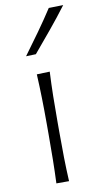

<svg xmlns="http://www.w3.org/2000/svg" viewBox="-91 -841 452 881"><g transform="rotate(-10 135.5 -400.0)"><path d="M97.7 0Q100.1 -57.1 100.8 -110.1Q101.6 -163.1 101.6 -226.1V-277.3Q101.6 -342.3 100.3 -396.7Q99.1 -451.2 96.2 -508.3L156.7 -510.3Q153.8 -452.6 152.8 -397.7Q151.9 -342.8 151.9 -277.3V-226.1Q151.9 -163.1 152.8 -110.1Q153.8 -57.1 156.7 0ZM62 -598.6Q99.1 -648.9 134.8 -698.7Q170.4 -748.5 203.1 -798.8L270.5 -800.3Q231.9 -749 190.9 -699.5Q149.9 -649.9 107.9 -600.1Z"/></g></svg>

Font: Pinar DS1-Light
Style: Regular
Weight: 300
Designer: Amin Abedi
Version: Version 2.000